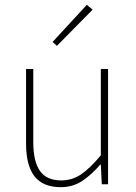

<svg xmlns="http://www.w3.org/2000/svg" viewBox="-20 -764 564 796"><path d="M232 12Q159 12 123.5 -32.5Q88 -77 88 -170V-478H118V-174Q118 -95 145.5 -55.5Q173 -16 234 -16Q279 -16 316 -41Q353 -66 398 -120V-478H428V0H402L398 -82H396Q360 -40 321 -14Q282 12 232 12ZM216 -574 198 -590 340 -744 364 -724Z"/></svg>

Font: Source Sans 3 Variable
Style: Regular
Weight: 200
Designer: Paul D. Hunt
Foundry: Adobe Systems Incorporated
Version: Version 3.026